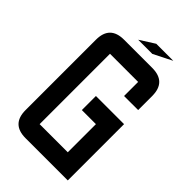

<svg xmlns="http://www.w3.org/2000/svg" viewBox="-290 -1103 1206 1206"><g transform="rotate(45 312.5 -500.0)"><path d="M562.5 -750V-625H437.5V-750H187.5V-125H437.5V-375H312.5V-500H562.5V0H187.5Q62.5 0 62.5 -125V-750Q62.5 -875 187.5 -875H437.5Q562.5 -875 562.5 -750ZM250 -937.5 348.6 -1000H500L376 -937.5Z"/></g></svg>

Font: Oldtimer
Style: Regular
Weight: 400
Designer: GGBotNet
Foundry: GGBotNet
Version: 1.00